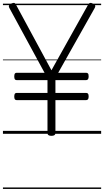

<svg xmlns="http://www.w3.org/2000/svg" viewBox="-20 -910 708 1306"><path d="M330 14Q303 14 303 -5V-229H93Q85 -229 81 -234.5Q77 -240 77 -253Q77 -267 81 -272.5Q85 -278 93 -278H303V-365H93Q85 -365 81 -370.5Q77 -376 77 -390Q77 -404 81 -409.5Q85 -415 93 -415H283L43 -857Q38 -867 41.5 -873.5Q45 -880 57 -886Q71 -892 77.5 -890Q84 -888 91 -874L330 -432L577 -874Q585 -888 592 -890Q599 -892 611 -886Q624 -880 627 -873.5Q630 -867 625 -857L376 -415H566Q574 -415 578.5 -410Q583 -405 583 -390Q583 -377 578.5 -371Q574 -365 566 -365H357V-278H566Q574 -278 578.5 -273Q583 -268 583 -254Q583 -240 578.5 -234.5Q574 -229 566 -229H357V-5Q357 14 330 14ZM0 365H668V375H0ZM0 -20H668V0H0ZM0 -505H668V-500H0ZM0 -885H668V-875H0Z"/></svg>

Font: Playwrite GB J Guides
Style: Regular
Weight: 400
Designer: Veronika Burian, José Scaglione
Foundry: TypeTogether
Version: Version 1.003